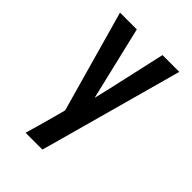

<svg xmlns="http://www.w3.org/2000/svg" viewBox="-215 -617 930 930"><g transform="rotate(45 250.0 -152.5)"><path d="M135 215Q146 179 156 142.5Q166 106 176 70L194 3L47 -520H162L252 -141L275 -239L338 -520H453L263 170L250 215Z"/></g></svg>

Font: Iosevka Term
Style: Bold
Weight: 700
Monospace: yes
Designer: Belleve Invis
Foundry: Belleve Invis
Version: Version 30.0.1